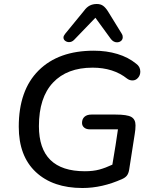

<svg xmlns="http://www.w3.org/2000/svg" viewBox="-20 -933 769 962"><path d="M74 -298Q74 -481 173.5 -580Q273 -679 450 -679Q514 -679 568.5 -662.5Q623 -646 662 -614Q683 -599 683 -574Q683 -556 671.5 -543Q660 -530 644 -530Q629 -530 617 -539Q548 -594 444 -594Q316 -594 245.5 -519Q175 -444 175 -301Q175 -75 405 -75Q447 -75 478 -83.5Q509 -92 543 -108Q555 -185 559 -205L571 -285H540H430Q412 -285 401.5 -294Q391 -303 391 -317Q391 -337 403.5 -348Q416 -359 438 -359H559Q617 -359 638 -347Q659 -335 659 -305Q659 -284 655 -261L627 -82Q624 -64 616 -53.5Q608 -43 592 -36Q492 9 393 9Q245 9 159.5 -71Q74 -151 74 -298ZM326 -722Q315 -722 306.5 -728.5Q298 -735 298 -745Q298 -753 306 -763L401 -879Q414 -897 429.5 -905Q445 -913 465 -913Q484 -913 496.5 -904Q509 -895 521 -876L590 -764Q595 -757 595 -747Q595 -735 586.5 -728Q578 -721 566 -721Q549 -721 536 -737L458 -844L351 -733Q340 -722 326 -722Z"/></svg>

Font: SN Pro
Style: Italic
Weight: 400
Italic angle: -9°
Designer: Tobias Whetton
Foundry: Supernotes
Version: Version 1.003